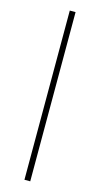

<svg xmlns="http://www.w3.org/2000/svg" viewBox="-120 -796 431 833"><g transform="rotate(15 96.0 -380.0)"><path d="M110 0V-760H84V0Z"/></g></svg>

Font: Noto Sans Hebrew SemiCondensed Thin
Style: Regular
Weight: 100
Width: 4
Designer: Monotype Design Team
Foundry: Monotype Imaging Inc.
Version: Version 2.004